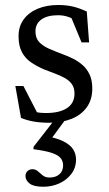

<svg xmlns="http://www.w3.org/2000/svg" viewBox="-20 -470 424 750"><path d="M207.5 -450.5Q237 -450.5 262.2 -445Q287.5 -439.5 319 -425L328 -304.5H298.5L248 -426.5L289.5 -382.5Q268 -396.5 248.2 -403.5Q228.5 -410.5 207 -410.5Q165 -410.5 141.8 -394Q118.5 -377.5 118.5 -347.5Q118.5 -321 133.2 -305.5Q148 -290 172 -279.5Q196 -269 224 -258.5Q245 -251 265.5 -240.8Q286 -230.5 303 -215.5Q320 -200.5 330.2 -178.5Q340.5 -156.5 340.5 -124Q340.5 -81 319 -51Q297.5 -21 259.5 -5.8Q221.5 9.5 171 9.5Q140 9.5 113 5Q86 0.5 62 -9.5L40 -134H71.5L137 -7L76 -48Q95 -39.5 109 -35.2Q123 -31 135.2 -29.8Q147.5 -28.5 160 -28.5Q212.5 -28.5 241.8 -47.8Q271 -67 271 -105Q271 -127.5 260.2 -142Q249.5 -156.5 231.2 -166.2Q213 -176 191.8 -183.8Q170.5 -191.5 150.5 -199.5Q123.5 -211.5 101.2 -226.5Q79 -241.5 65.8 -266Q52.5 -290.5 52.5 -328.5Q52.5 -367 72.5 -394.2Q92.5 -421.5 127.5 -436Q162.5 -450.5 207.5 -450.5ZM149.5 259.5Q111.5 259.5 95.5 246.8Q79.5 234 79.5 217.5Q79.5 205.5 87.5 198.2Q95.5 191 106.5 191Q119 191 128 199Q137 207 147 215.2Q157 223.5 173.5 223.5Q197.5 223.5 212 210.8Q226.5 198 226.5 176Q226.5 158.5 215.8 146.5Q205 134.5 180 126.5Q155 118.5 111 113V103.5L209 -22.5H250L155 106.5L153 60.5Q201 68.5 228 82.2Q255 96 266 113.8Q277 131.5 277 153Q277 185 259 209Q241 233 212 246.2Q183 259.5 149.5 259.5Z"/></svg>

Font: Newsreader 16pt 16pt
Style: Regular
Weight: 400
Version: Version 1.003